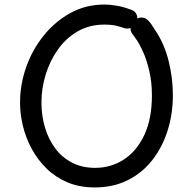

<svg xmlns="http://www.w3.org/2000/svg" viewBox="-20 -803 845 843"><path d="M553 -761Q568 -757 575.5 -746.5Q583 -736 583 -723Q583 -715 579.5 -706Q576 -697 568.5 -690Q561 -683 551 -679.5Q541 -676 527 -679Q514 -684 492.5 -689.5Q471 -695 438 -695Q373 -695 321.5 -665.5Q270 -636 234.5 -586Q199 -536 180.5 -475.5Q162 -415 162 -353Q162 -295 177.5 -243Q193 -191 223 -151Q253 -111 297 -88.5Q341 -66 398 -66Q467 -66 523.5 -102.5Q580 -139 613.5 -210Q647 -281 647 -384Q647 -442 635.5 -491.5Q624 -541 607 -578Q590 -615 575 -635Q565 -649 559 -657.5Q553 -666 553 -677Q553 -686 557 -694.5Q561 -703 568 -710.5Q575 -718 583.5 -722Q592 -726 600 -726Q616 -726 626.5 -717Q637 -708 645.5 -695Q654 -682 661 -671Q701 -612 720 -537Q739 -462 739 -385Q739 -303 716 -230Q693 -157 649 -100.5Q605 -44 541 -12Q477 20 396 20Q329 20 276 -2.5Q223 -25 184 -63.5Q145 -102 119 -150Q93 -198 80.5 -250.5Q68 -303 68 -352Q68 -432 95 -508.5Q122 -585 172 -647Q222 -709 289.5 -746Q357 -783 438 -783Q465 -783 495 -777.5Q525 -772 553 -761Z"/></svg>

Font: Playpen Sans
Style: Regular
Weight: 400
Designer: Laura Meseguer, Veronika Burian, José Scaglione, Kostas Bartsokas, Vera Evstafieva, Tom Grace, Yorlmar Campos
Foundry: TypeTogether
Version: Version 2.000